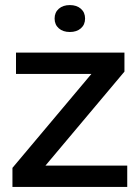

<svg xmlns="http://www.w3.org/2000/svg" viewBox="-20 -736 551 756"><path d="M29 0V-75L340 -445H43V-529H470V-454L159 -84H481V0ZM298.5 -624.5Q282 -610 255 -610Q228 -610 211.5 -624.5Q195 -639 195 -663Q195 -687 211.5 -701.5Q228 -716 255 -716Q282 -716 298.5 -701.5Q315 -687 315 -663Q315 -639 298.5 -624.5Z"/></svg>

Font: Mona Sans Medium
Style: Regular
Weight: 500
Designer: Deni Anggara
Foundry: GitHub
Version: Version 2.000;Glyphs 3.2.3 (3260)